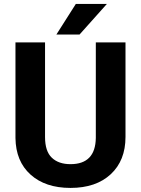

<svg xmlns="http://www.w3.org/2000/svg" viewBox="-20 -921 698 951"><path d="M601.6 -710.9V-242.7Q601.6 -126 528.6 -58.1Q455.6 9.8 329.1 9.8Q204.6 9.8 131.3 -56.2Q58.1 -122.1 56.6 -237.3V-710.9H203.1V-241.7Q203.1 -171.9 236.6 -139.9Q270 -107.9 329.1 -107.9Q452.6 -107.9 454.6 -237.8V-710.9ZM355.5 -901.4H509.3L374 -750H259.3Z"/></svg>

Font: TypoPRO Roboto
Style: Bold
Weight: 700
Designer: Google
Version: Version 2.136; 2016